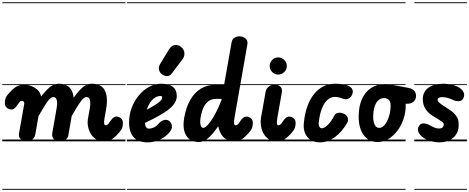

<svg xmlns="http://www.w3.org/2000/svg" viewBox="-25 -1250 4150 1698"><path d="M209 0Q181 0 159.2 -18.2Q137.5 -36.5 143 -68.5L189.5 -332Q190.5 -337 189.2 -341.8Q188 -346.5 185.5 -350.2Q183 -354 179.5 -356.2Q176 -358.5 172 -358.5Q161 -358.5 155.5 -354.5Q150 -350.5 147 -346.5L125.5 -316.5Q115.5 -302.5 103.2 -292Q91 -281.5 78 -281.5Q55 -281.5 36.5 -296Q18 -310.5 18 -339.5Q18 -353 22.2 -373.5Q26.5 -394 48 -418.5Q80.5 -457.5 111.8 -479Q143 -500.5 185.5 -500.5Q221 -500.5 253.8 -488Q286.5 -475.5 309.5 -452.2Q332.5 -429 338.5 -396.5Q367.5 -433.5 392.2 -458.5Q417 -483.5 442 -496.5Q467 -509.5 496 -509.5Q535.5 -509.5 563 -495.5Q590.5 -481.5 606.5 -454Q622.5 -426.5 626 -385.5Q652.5 -422.5 677.5 -450.5Q702.5 -478.5 729.5 -494Q756.5 -509.5 788 -509.5Q843 -509.5 875.2 -483.5Q907.5 -457.5 917 -405.8Q926.5 -354 912 -275.5L900 -209Q897 -191.5 896 -178.8Q895 -166 896.2 -158Q897.5 -150 900.5 -146Q903.5 -142 908 -142Q916 -142 923 -146Q930 -150 933.5 -154L954.5 -184Q964.5 -198.5 976.8 -208.8Q989 -219 1002 -219Q1025.5 -219 1043.8 -204.8Q1062 -190.5 1062 -161.5Q1062 -148 1057.8 -127.5Q1053.5 -107 1032 -82Q999.5 -43 968.5 -21.5Q937.5 0 894.5 0Q853.5 0 824.2 -18.8Q795 -37.5 777.2 -67.8Q759.5 -98 753.2 -133Q747 -168 753 -200.5L770 -297Q775.5 -327 773.2 -348.2Q771 -369.5 762.8 -380.5Q754.5 -391.5 740 -391.5Q714.5 -391.5 683 -345.2Q651.5 -299 609 -223.5L578.5 -48Q576 -33 557.2 -16.5Q538.5 0 499.5 0Q465 0 448.8 -22.2Q432.5 -44.5 437 -70L476.5 -297Q482 -327 480 -348.2Q478 -369.5 469.5 -380.5Q461 -391.5 446.5 -391.5Q421.5 -391.5 390 -345Q358.5 -298.5 315.5 -222.5L286.5 -58.5Q281.5 -30 257.5 -15Q233.5 0 209 0ZM209 0Q181 0 159.2 -18.2Q137.5 -36.5 143 -68.5L189.5 -332Q190.5 -337 189.2 -341.8Q188 -346.5 185.5 -350.2Q183 -354 179.5 -356.2Q176 -358.5 172 -358.5Q161 -358.5 155.5 -354.5Q150 -350.5 147 -346.5L125.5 -316.5Q115.5 -302.5 103.2 -292Q91 -281.5 78 -281.5Q55 -281.5 36.5 -296Q18 -310.5 18 -339.5Q18 -353 22.2 -373.5Q26.5 -394 48 -418.5Q80.5 -457.5 111.8 -479Q143 -500.5 185.5 -500.5Q221 -500.5 253.8 -488Q286.5 -475.5 309.5 -452.2Q332.5 -429 338.5 -396.5Q367.5 -433.5 392.2 -458.5Q417 -483.5 442 -496.5Q467 -509.5 496 -509.5Q535.5 -509.5 563 -495.5Q590.5 -481.5 606.5 -454Q622.5 -426.5 626 -385.5Q652.5 -422.5 677.5 -450.5Q702.5 -478.5 729.5 -494Q756.5 -509.5 788 -509.5Q843 -509.5 875.2 -483.5Q907.5 -457.5 917 -405.8Q926.5 -354 912 -275.5L900 -209Q897 -191.5 896 -178.8Q895 -166 896.2 -158Q897.5 -150 900.5 -146Q903.5 -142 908 -142Q916 -142 923 -146Q930 -150 933.5 -154L954.5 -184Q964.5 -198.5 976.8 -208.8Q989 -219 1002 -219Q1025.5 -219 1043.8 -204.8Q1062 -190.5 1062 -161.5Q1062 -148 1057.8 -127.5Q1053.5 -107 1032 -82Q999.5 -43 968.5 -21.5Q937.5 0 894.5 0Q853.5 0 824.2 -18.8Q795 -37.5 777.2 -67.8Q759.5 -98 753.2 -133Q747 -168 753 -200.5L770 -297Q775.5 -327 773.2 -348.2Q771 -369.5 762.8 -380.5Q754.5 -391.5 740 -391.5Q714.5 -391.5 683 -345.2Q651.5 -299 609 -223.5L578.5 -48Q576 -33 557.2 -16.5Q538.5 0 499.5 0Q465 0 448.8 -22.2Q432.5 -44.5 437 -70L476.5 -297Q482 -327 480 -348.2Q478 -369.5 469.5 -380.5Q461 -391.5 446.5 -391.5Q421.5 -391.5 390 -345Q358.5 -298.5 315.5 -222.5L286.5 -58.5Q281.5 -30 257.5 -15Q233.5 0 209 0ZM-5 420.5H1085V428.5H-5ZM-5 -16H1085V0H-5ZM-5 -505.5H1085V-497.5H-5ZM-5 -1230H1085V-1222H-5Z M1279.5 9Q1198.5 9 1157.5 -36Q1116.5 -81 1116.5 -167.5Q1116.5 -235.5 1139.8 -297Q1163 -358.5 1203 -406.5Q1243 -454.5 1294.2 -482Q1345.5 -509.5 1401 -509.5Q1470 -509.5 1504.2 -481.8Q1538.5 -454 1538.5 -400.5Q1538.5 -378 1529.2 -356.5Q1520 -335 1501.2 -314.2Q1482.5 -293.5 1454.5 -272.8Q1426.5 -252 1389 -231Q1366 -217.5 1331.5 -199.8Q1297 -182 1257 -163Q1257.5 -154.5 1258.8 -147.8Q1260 -141 1262 -135.5Q1266 -125.5 1273.2 -119Q1280.5 -112.5 1290.5 -112.5Q1313.5 -112.5 1336.2 -123Q1359 -133.5 1376 -154.5Q1398.5 -180.5 1424.8 -188Q1451 -195.5 1472.5 -179.5Q1483 -172 1490 -157Q1497 -142 1494.8 -122.2Q1492.5 -102.5 1473.5 -79.5Q1439 -38.5 1387.5 -14.8Q1336 9 1279.5 9ZM1272.5 -279.5Q1286.5 -287 1300 -294.8Q1313.5 -302.5 1327.5 -310.5Q1355 -326.5 1373 -340Q1391 -353.5 1400.2 -364.8Q1409.5 -376 1409.5 -385Q1409.5 -391.5 1406.8 -396.5Q1404 -401.5 1397.5 -401.5Q1369.5 -401.5 1345.5 -386.2Q1321.5 -371 1303 -343.5Q1284.5 -316 1272.5 -279.5ZM1279.5 9Q1198.5 9 1157.5 -36Q1116.5 -81 1116.5 -167.5Q1116.5 -235.5 1139.8 -297Q1163 -358.5 1203 -406.5Q1243 -454.5 1294.2 -482Q1345.5 -509.5 1401 -509.5Q1470 -509.5 1504.2 -481.8Q1538.5 -454 1538.5 -400.5Q1538.5 -378 1529.2 -356.5Q1520 -335 1501.2 -314.2Q1482.5 -293.5 1454.5 -272.8Q1426.5 -252 1389 -231Q1366 -217.5 1331.5 -199.8Q1297 -182 1257 -163Q1257.5 -154.5 1258.8 -147.8Q1260 -141 1262 -135.5Q1266 -125.5 1273.2 -119Q1280.5 -112.5 1290.5 -112.5Q1313.5 -112.5 1336.2 -123Q1359 -133.5 1376 -154.5Q1398.5 -180.5 1424.8 -188Q1451 -195.5 1472.5 -179.5Q1483 -172 1490 -157Q1497 -142 1494.8 -122.2Q1492.5 -102.5 1473.5 -79.5Q1439 -38.5 1387.5 -14.8Q1336 9 1279.5 9ZM1272.5 -279.5Q1286.5 -287 1300 -294.8Q1313.5 -302.5 1327.5 -310.5Q1355 -326.5 1373 -340Q1391 -353.5 1400.2 -364.8Q1409.5 -376 1409.5 -385Q1409.5 -391.5 1406.8 -396.5Q1404 -401.5 1397.5 -401.5Q1369.5 -401.5 1345.5 -386.2Q1321.5 -371 1303 -343.5Q1284.5 -316 1272.5 -279.5ZM1413.5 -588.5Q1390.5 -602.5 1382.2 -628.8Q1374 -655 1390.5 -682.5L1467.5 -810Q1491.5 -850 1524.2 -851.8Q1557 -853.5 1580 -832Q1603.5 -811 1605.8 -781Q1608 -751 1589.5 -726.5L1497 -604Q1478.5 -579.5 1456.8 -577.5Q1435 -575.5 1413.5 -588.5ZM1097 420.5H1545V428.5H1097ZM1097 -16H1545V0H1097ZM1097 -505.5H1545V-497.5H1097ZM1097 -1230H1545V-1222H1097Z M1749 -210.5Q1742.5 -169.5 1749.2 -144.2Q1756 -119 1773 -119Q1784.5 -119 1801.8 -134.5Q1819 -150 1840.5 -180.8Q1862 -211.5 1885.5 -256.8Q1909 -302 1932.5 -361L1935 -375.5H1887Q1846.5 -375.5 1818.8 -355Q1791 -334.5 1774.2 -297.5Q1757.5 -260.5 1749 -210.5ZM1604.5 -210.5Q1620 -299.5 1656.5 -364.5Q1693 -429.5 1749.8 -465Q1806.5 -500.5 1883.5 -500.5H1957L2023 -874.5Q2028.5 -904.5 2049 -916.5Q2069.5 -928.5 2093 -928.5Q2122.5 -928.5 2145.8 -909.8Q2169 -891 2162.5 -856.5L2049 -209Q2045 -186 2044.8 -171Q2044.5 -156 2047.8 -149Q2051 -142 2057 -142Q2065 -142 2072 -146Q2079 -150 2082.5 -154L2103.5 -184Q2113.5 -198.5 2125.8 -208.8Q2138 -219 2151 -219Q2174.5 -219 2192.8 -204.8Q2211 -190.5 2211 -161.5Q2211 -148 2206.8 -127.5Q2202.5 -107 2181 -82Q2148.5 -43 2117.5 -21.5Q2086.5 0 2043.5 0Q2003.5 0 1975 -18.2Q1946.5 -36.5 1929.5 -66Q1912.5 -95.5 1906 -129L1905.5 -134Q1853 -58.5 1812.8 -26.2Q1772.5 6 1734.5 6Q1656 6 1621.2 -52.2Q1586.5 -110.5 1604.5 -210.5ZM1749 -210.5Q1742.5 -169.5 1749.2 -144.2Q1756 -119 1773 -119Q1784.5 -119 1801.8 -134.5Q1819 -150 1840.5 -180.8Q1862 -211.5 1885.5 -256.8Q1909 -302 1932.5 -361L1935 -375.5H1887Q1846.5 -375.5 1818.8 -355Q1791 -334.5 1774.2 -297.5Q1757.5 -260.5 1749 -210.5ZM1604.5 -210.5Q1620 -299.5 1656.5 -364.5Q1693 -429.5 1749.8 -465Q1806.5 -500.5 1883.5 -500.5H1957L2023 -874.5Q2028.5 -904.5 2049 -916.5Q2069.5 -928.5 2093 -928.5Q2122.5 -928.5 2145.8 -909.8Q2169 -891 2162.5 -856.5L2049 -209Q2045 -186 2044.8 -171Q2044.5 -156 2047.8 -149Q2051 -142 2057 -142Q2065 -142 2072 -146Q2079 -150 2082.5 -154L2103.5 -184Q2113.5 -198.5 2125.8 -208.8Q2138 -219 2151 -219Q2174.5 -219 2192.8 -204.8Q2211 -190.5 2211 -161.5Q2211 -148 2206.8 -127.5Q2202.5 -107 2181 -82Q2148.5 -43 2117.5 -21.5Q2086.5 0 2043.5 0Q2003.5 0 1975 -18.2Q1946.5 -36.5 1929.5 -66Q1912.5 -95.5 1906 -129L1905.5 -134Q1853 -58.5 1812.8 -26.2Q1772.5 6 1734.5 6Q1656 6 1621.2 -52.2Q1586.5 -110.5 1604.5 -210.5ZM1539.5 420.5H2234V428.5H1539.5ZM1539.5 -16H2234V0H1539.5ZM1539.5 -505.5H2234V-497.5H1539.5ZM1539.5 -1230H2234V-1222H1539.5Z M2282.5 -205 2324.5 -440.5Q2325.5 -449 2333.2 -463.2Q2341 -477.5 2358.5 -489Q2376 -500.5 2406 -500.5Q2440 -500.5 2456.5 -482Q2473 -463.5 2467.5 -432L2428 -209.5Q2424 -186.5 2423.5 -171.5Q2423 -156.5 2426.2 -149.2Q2429.5 -142 2435.5 -142Q2443.5 -142 2450.5 -146Q2457.5 -150 2461 -154L2482 -184Q2492 -198.5 2504.2 -208.8Q2516.5 -219 2529.5 -219Q2553 -219 2571.2 -204.8Q2589.5 -190.5 2589.5 -161.5Q2589.5 -148 2585.2 -127.5Q2581 -107 2559.5 -82Q2527 -43 2496 -21.5Q2465 0 2422 0Q2380.5 0 2351.5 -19.2Q2322.5 -38.5 2305.5 -69.5Q2288.5 -100.5 2283 -136.2Q2277.5 -172 2282.5 -205ZM2360 -666.5Q2360 -697 2382 -719.8Q2404 -742.5 2434.5 -742.5Q2464 -742.5 2487.8 -720.8Q2511.5 -699 2511.5 -666.5Q2511.5 -635 2488.8 -612.8Q2466 -590.5 2434.5 -590.5Q2404.5 -590.5 2382.2 -612.8Q2360 -635 2360 -666.5ZM2282.5 -205 2324.5 -440.5Q2325.5 -449 2333.2 -463.2Q2341 -477.5 2358.5 -489Q2376 -500.5 2406 -500.5Q2440 -500.5 2456.5 -482Q2473 -463.5 2467.5 -432L2428 -209.5Q2424 -186.5 2423.5 -171.5Q2423 -156.5 2426.2 -149.2Q2429.5 -142 2435.5 -142Q2443.5 -142 2450.5 -146Q2457.5 -150 2461 -154L2482 -184Q2492 -198.5 2504.2 -208.8Q2516.5 -219 2529.5 -219Q2553 -219 2571.2 -204.8Q2589.5 -190.5 2589.5 -161.5Q2589.5 -148 2585.2 -127.5Q2581 -107 2559.5 -82Q2527 -43 2496 -21.5Q2465 0 2422 0Q2380.5 0 2351.5 -19.2Q2322.5 -38.5 2305.5 -69.5Q2288.5 -100.5 2283 -136.2Q2277.5 -172 2282.5 -205ZM2360 -666.5Q2360 -697 2382 -719.8Q2404 -742.5 2434.5 -742.5Q2464 -742.5 2487.8 -720.8Q2511.5 -699 2511.5 -666.5Q2511.5 -635 2488.8 -612.8Q2466 -590.5 2434.5 -590.5Q2404.5 -590.5 2382.2 -612.8Q2360 -635 2360 -666.5ZM2221 420.5H2612.5V428.5H2221ZM2221 -16H2612.5V0H2221ZM2221 -505.5H2612.5V-497.5H2221ZM2221 -1230H2612.5V-1222H2221Z M2806 9Q2730.5 9 2691.8 -40Q2653 -89 2663 -172Q2671.5 -250.5 2694.5 -313Q2717.5 -375.5 2753.2 -419.2Q2789 -463 2835.2 -486.2Q2881.5 -509.5 2936 -509.5Q2974 -509.5 3003 -505.5Q3032 -501.5 3055 -491.5Q3064.5 -488 3076.5 -478.2Q3088.5 -468.5 3093.8 -451.8Q3099 -435 3087.5 -410Q3076 -385.5 3054 -376.5Q3032 -367.5 3007 -377.5Q2987 -385.5 2969.5 -389.2Q2952 -393 2936 -393Q2899.5 -393 2870.2 -366.2Q2841 -339.5 2821.5 -289.2Q2802 -239 2794 -168.5Q2791 -145.5 2798.8 -130.5Q2806.5 -115.5 2820.5 -115.5Q2845 -115.5 2875.2 -146.2Q2905.5 -177 2933.5 -231.5Q2941.5 -247.5 2966.2 -252.2Q2991 -257 3019 -242.5Q3047 -229 3051.2 -205.2Q3055.5 -181.5 3049 -170Q3003.5 -87 2938.5 -39Q2873.5 9 2806 9ZM2806 9Q2730.5 9 2691.8 -40Q2653 -89 2663 -172Q2671.5 -250.5 2694.5 -313Q2717.5 -375.5 2753.2 -419.2Q2789 -463 2835.2 -486.2Q2881.5 -509.5 2936 -509.5Q2974 -509.5 3003 -505.5Q3032 -501.5 3055 -491.5Q3064.5 -488 3076.5 -478.2Q3088.5 -468.5 3093.8 -451.8Q3099 -435 3087.5 -410Q3076 -385.5 3054 -376.5Q3032 -367.5 3007 -377.5Q2987 -385.5 2969.5 -389.2Q2952 -393 2936 -393Q2899.5 -393 2870.2 -366.2Q2841 -339.5 2821.5 -289.2Q2802 -239 2794 -168.5Q2791 -145.5 2798.8 -130.5Q2806.5 -115.5 2820.5 -115.5Q2845 -115.5 2875.2 -146.2Q2905.5 -177 2933.5 -231.5Q2941.5 -247.5 2966.2 -252.2Q2991 -257 3019 -242.5Q3047 -229 3051.2 -205.2Q3055.5 -181.5 3049 -170Q3003.5 -87 2938.5 -39Q2873.5 9 2806 9ZM2597 420.5H3093V428.5H2597ZM2597 -16H3093V0H2597ZM2597 -505.5H3093V-497.5H2597ZM2597 -1230H3093V-1222H2597Z M3315.5 6Q3237 6 3192 -54.5Q3147 -115 3147 -218Q3147 -308 3175.5 -372.8Q3204 -437.5 3256.8 -472Q3309.5 -506.5 3381.5 -506.5Q3395 -506.5 3413.5 -504Q3432 -501.5 3449.2 -498.2Q3466.5 -495 3474.5 -493.5Q3477.5 -493 3485 -491.8Q3492.5 -490.5 3516.2 -486.2Q3540 -482 3591 -472Q3622.5 -465.5 3638.5 -446.8Q3654.5 -428 3654.5 -404.5Q3654.5 -367.5 3630 -349Q3605.5 -330.5 3568.5 -332.5L3562.5 -333Q3563 -329.5 3563 -325.5Q3563 -321.5 3563 -317.5Q3563 -253.5 3542.8 -195.2Q3522.5 -137 3487.8 -91.8Q3453 -46.5 3408.5 -20.2Q3364 6 3315.5 6ZM3275.5 -214Q3275.5 -170 3289.8 -144.5Q3304 -119 3328 -119Q3355 -119 3378 -147Q3401 -175 3415.2 -220.5Q3429.5 -266 3429.5 -318.5Q3429.5 -351 3413.8 -366.8Q3398 -382.5 3371.5 -382.5Q3342.5 -382.5 3320.8 -362.8Q3299 -343 3287.2 -305.2Q3275.5 -267.5 3275.5 -214ZM3315.5 6Q3237 6 3192 -54.5Q3147 -115 3147 -218Q3147 -308 3175.5 -372.8Q3204 -437.5 3256.8 -472Q3309.5 -506.5 3381.5 -506.5Q3395 -506.5 3413.5 -504Q3432 -501.5 3449.2 -498.2Q3466.5 -495 3474.5 -493.5Q3477.5 -493 3485 -491.8Q3492.5 -490.5 3516.2 -486.2Q3540 -482 3591 -472Q3622.5 -465.5 3638.5 -446.8Q3654.5 -428 3654.5 -404.5Q3654.5 -367.5 3630 -349Q3605.5 -330.5 3568.5 -332.5L3562.5 -333Q3563 -329.5 3563 -325.5Q3563 -321.5 3563 -317.5Q3563 -253.5 3542.8 -195.2Q3522.5 -137 3487.8 -91.8Q3453 -46.5 3408.5 -20.2Q3364 6 3315.5 6ZM3275.5 -214Q3275.5 -170 3289.8 -144.5Q3304 -119 3328 -119Q3355 -119 3378 -147Q3401 -175 3415.2 -220.5Q3429.5 -266 3429.5 -318.5Q3429.5 -351 3413.8 -366.8Q3398 -382.5 3371.5 -382.5Q3342.5 -382.5 3320.8 -362.8Q3299 -343 3287.2 -305.2Q3275.5 -267.5 3275.5 -214ZM3083 420.5H3562V428.5H3083ZM3083 -16H3562V0H3083ZM3083 -505.5H3562V-497.5H3083ZM3083 -1230H3562V-1222H3083Z M3857 9Q3828 9 3792.2 0.2Q3756.5 -8.5 3729.5 -25.5Q3688 -52 3676 -81Q3664 -110 3680 -135Q3694.5 -160.5 3724.2 -158.5Q3754 -156.5 3777.5 -141Q3786.5 -136 3810.2 -124.8Q3834 -113.5 3858 -113.5Q3880 -113.5 3889.8 -124.5Q3899.5 -135.5 3899.5 -146.5Q3899.5 -155 3897 -160.2Q3894.5 -165.5 3886 -172Q3872 -182 3851 -195.2Q3830 -208.5 3806.5 -222.5Q3761 -249.5 3737.5 -287.2Q3714 -325 3714 -372Q3714 -437 3762.5 -473.2Q3811 -509.5 3895.5 -509.5Q3924.5 -509.5 3957 -504Q3989.5 -498.5 4017 -485.5Q4057 -466.5 4072.8 -439Q4088.5 -411.5 4071.5 -379Q4058.5 -355.5 4030.2 -355Q4002 -354.5 3974.5 -369Q3957.5 -378 3933.2 -384.5Q3909 -391 3883.5 -391Q3865.5 -391 3855.2 -384.5Q3845 -378 3845 -368Q3845 -355.5 3859.2 -342.5Q3873.5 -329.5 3905.5 -309Q3927 -295 3950.5 -279.8Q3974 -264.5 3986 -252.5Q4005.5 -234 4018.5 -210.8Q4031.5 -187.5 4031.5 -143.5Q4031.5 -98 4010.2 -63.5Q3989 -29 3949.8 -10Q3910.5 9 3857 9ZM3857 9Q3828 9 3792.2 0.2Q3756.5 -8.5 3729.5 -25.5Q3688 -52 3676 -81Q3664 -110 3680 -135Q3694.5 -160.5 3724.2 -158.5Q3754 -156.5 3777.5 -141Q3786.5 -136 3810.2 -124.8Q3834 -113.5 3858 -113.5Q3880 -113.5 3889.8 -124.5Q3899.5 -135.5 3899.5 -146.5Q3899.5 -155 3897 -160.2Q3894.5 -165.5 3886 -172Q3872 -182 3851 -195.2Q3830 -208.5 3806.5 -222.5Q3761 -249.5 3737.5 -287.2Q3714 -325 3714 -372Q3714 -437 3762.5 -473.2Q3811 -509.5 3895.5 -509.5Q3924.5 -509.5 3957 -504Q3989.5 -498.5 4017 -485.5Q4057 -466.5 4072.8 -439Q4088.5 -411.5 4071.5 -379Q4058.5 -355.5 4030.2 -355Q4002 -354.5 3974.5 -369Q3957.5 -378 3933.2 -384.5Q3909 -391 3883.5 -391Q3865.5 -391 3855.2 -384.5Q3845 -378 3845 -368Q3845 -355.5 3859.2 -342.5Q3873.5 -329.5 3905.5 -309Q3927 -295 3950.5 -279.8Q3974 -264.5 3986 -252.5Q4005.5 -234 4018.5 -210.8Q4031.5 -187.5 4031.5 -143.5Q4031.5 -98 4010.2 -63.5Q3989 -29 3949.8 -10Q3910.5 9 3857 9ZM3639 420.5H4104.5V428.5H3639ZM3639 -16H4104.5V0H3639ZM3639 -505.5H4104.5V-497.5H3639ZM3639 -1230H4104.5V-1222H3639Z"/></svg>

Font: Edu VIC WA NT Pre Guide
Style: Regular
Weight: 400
Designer: Tina and Corey Anderson, Eben Sorkin, Mirko Velimirovic
Foundry: Google for Education
Version: Version 1.000